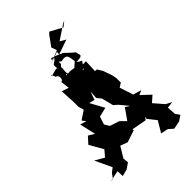

<svg xmlns="http://www.w3.org/2000/svg" viewBox="-294 -1118 1261 1261"><g transform="rotate(-45 336.0 -487.5)"><path d="M465 -146 511 -88 465 -11 516 0 548 28 604 17 641 -8 620 -38 616 -99 662 -105 622 -126 563 -194 605 -231 542 -290 574 -304 516 -321 485 -416 514 -434V-475L508 -507L486 -570L464 -606L447 -608L451 -695L366 -694L382 -716L329 -723L240 -714L248 -652L199 -668L205 -562V-517L216 -481L155 -440L175 -415L131 -428L156 -316L115 -341L74 -296L128 -201L92 -159L28 -196L83 -79L54 -57L30 -24L5 -21L87 -38L89 9L138 -4L177 -31L173 -69L215 -138L217 -144L268 -125L353 -153L351 -163L454 -144L469 -163ZM248 -265 267 -276 241 -318 259 -373 325 -389 272 -486 311 -476 332 -533 328 -477 352 -448 373 -366 399 -343 444 -289 447 -283 419 -302 365 -225 328 -262 261 -284ZM394 -975 354 -920 368 -882 273 -843 360 -874 358 -851 461 -887 421 -910 521 -977 539 -985 504 -957 418 -1003 400 -985ZM239 -763C275 -753 246 -702 250 -724C248 -718 253 -669 301 -728C326 -653 328 -657 337 -681C332 -687 349 -698 409 -670C370 -661 414 -672 426 -702C445 -724 433 -711 404 -735C474 -739 450 -750 446 -783C386 -832 377 -858 368 -835C391 -840 348 -858 306 -870C315 -884 274 -843 325 -865C294 -818 277 -850 286 -795C277 -808 208 -771 226 -794ZM338 -808C398 -823 391 -792 400 -748C375 -727 339 -694 358 -702C284 -712 313 -744 309 -785C332 -809 318 -788 323 -819Z"/></g></svg>

Font: Asimov Aggro
Style: Medium
Weight: 500
Designer: Google
Version: Version 2.000980; 2014